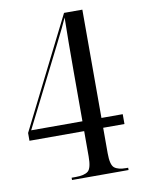

<svg xmlns="http://www.w3.org/2000/svg" viewBox="-82 -770 607 826"><g transform="rotate(-10 221.5 -357.0)"><path d="M165 0V-10H183Q221 -10 237 -23Q253 -36 253 -87V-198H14V-232L256 -714H336V-241H429V-198H336V-87Q336 -36 352 -23Q368 -10 403 -10H412V0ZM29 -241H253V-457Q253 -522 253.5 -585.5Q254 -649 255 -694Q249 -680 235 -651Q221 -622 205.5 -591.5Q190 -561 180 -541Z"/></g></svg>

Font: Noto Serif Display ExtraCondensed
Style: Regular
Weight: 400
Width: 2
Designer: Monotype Design Team
Foundry: Monotype Imaging Inc.
Version: Version 2.009